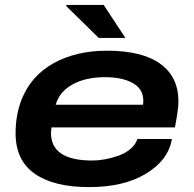

<svg xmlns="http://www.w3.org/2000/svg" viewBox="-20 -744 784 776"><path d="M378.9 -590.8 248 -719.2V-724.1H398.9L486.8 -590.8ZM339.8 12.2Q197.3 12.2 120.1 -42Q43 -96.2 43 -205.1Q43 -279.3 66.9 -340.8Q105 -437.5 196.3 -488.3Q287.6 -539.1 412.1 -539.1Q554.7 -539.1 627.9 -486.1Q701.2 -433.1 701.2 -334Q701.2 -301.8 687 -229H188Q186 -213.4 186 -207Q186 -95.2 353 -95.2Q377 -95.2 404.1 -100.1Q431.2 -105 458.7 -114.7Q486.3 -124.5 507.3 -142.1Q528.3 -159.7 535.2 -182.1H674.8Q660.2 -96.7 570.3 -42.2Q480.5 12.2 339.8 12.2ZM205.1 -320.8H558.1Q559.1 -326.7 559.1 -337.9Q559.1 -384.8 516.4 -408.4Q473.6 -432.1 404.8 -432.1Q326.7 -432.1 273.7 -403.1Q220.7 -374 205.1 -320.8Z"/></svg>

Font: Archivo Expanded SemiBold
Style: Italic
Weight: 600
Width: 7
Italic angle: -10°
Designer: Hector Gatti
Foundry: Omnibus-Type
Version: Version 2.001